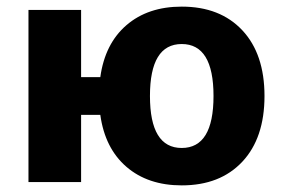

<svg xmlns="http://www.w3.org/2000/svg" viewBox="-20 -550 855 580"><path d="M66 -520H225V-317H283Q297 -418 362 -474Q427 -530 529 -530Q645 -530 712 -458.5Q779 -387 779 -260Q779 -133 712 -61.5Q645 10 529 10Q427 10 362 -46Q297 -102 283 -203H225V0H66ZM433 -260Q433 -103 529 -103Q625 -103 625 -260Q625 -417 529 -417Q433 -417 433 -260Z"/></svg>

Font: M PLUS 1p ExtraBold
Style: Regular
Weight: 800
Version: Version 1.062